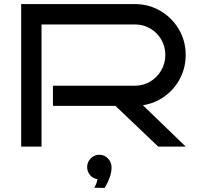

<svg xmlns="http://www.w3.org/2000/svg" viewBox="-20 -720 976 943"><path d="M892 0H757L547 -200H240V-299H642Q684 -299 718 -319.5Q752 -340 772 -374.5Q792 -409 792 -450Q792 -492 772 -526Q752 -560 718 -580Q684 -600 642 -600H184V0H84V-700H642Q711 -700 768 -666.5Q825 -633 858.5 -576Q892 -519 892 -450Q892 -388 864.5 -335Q837 -282 789.5 -247.5Q742 -213 682 -203ZM528 103Q527 129 518.5 152Q510 175 502 189Q494 203 494 203L443 202Q443 202 449 190.5Q455 179 459 160Q437 157 422.5 140Q408 123 408 100Q408 76 425.5 58Q443 40 468 40Q493 40 510.5 58.5Q528 77 528 103Z"/></svg>

Font: Bruno Ace
Style: Regular
Weight: 400
Version: Version 1.100; ttfautohint (v1.8.4.7-5d5b);gftools[0.9.27]